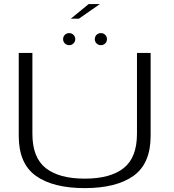

<svg xmlns="http://www.w3.org/2000/svg" viewBox="-20 -940 874 963"><path d="M405 3.5Q563 3.5 649.2 -57.8Q735.5 -119 735.5 -258.5V-674.5H667V-269Q667 -149.5 600.2 -96.8Q533.5 -44 405 -44Q276.5 -44 209.5 -96.8Q142.5 -149.5 142.5 -269V-674.5H74V-258.5Q74 -119 160.2 -57.8Q246.5 3.5 405 3.5ZM327.5 -713.5Q339.5 -713.5 348.5 -722.2Q357.5 -731 357.5 -743.5Q357.5 -756.5 348.5 -765.2Q339.5 -774 327.5 -774Q314 -774 305.2 -765.2Q296.5 -756.5 296.5 -743.5Q296.5 -731 305.2 -722.2Q314 -713.5 327.5 -713.5ZM485.5 -713.5Q499 -713.5 507.8 -722.2Q516.5 -731 516.5 -743.5Q516.5 -756.5 507.8 -765.2Q499 -774 485.5 -774Q473 -774 464.2 -765.2Q455.5 -756.5 455.5 -743.5Q455.5 -731 464.2 -722.2Q473 -713.5 485.5 -713.5ZM335.5 -846.5H376L481 -919.5H424.5Z"/></svg>

Font: Anybody Expanded Light
Style: Regular
Weight: 300
Width: 7
Version: Version 1.113;gftools[0.9.25]